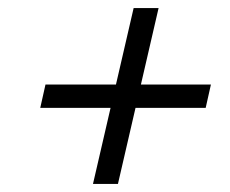

<svg xmlns="http://www.w3.org/2000/svg" viewBox="-20 -610 571 477"><path d="M211 -153 312 -590H374L273 -153ZM80 -342 93 -400H504L491 -342Z"/></svg>

Font: Instrument Sans Condensed
Style: Italic
Weight: 400
Width: 3
Italic angle: -13°
Designer: Rodrigo Fuenzalida
Foundry: fragTYPE
Version: Version 1.000;gftools[0.9.28]